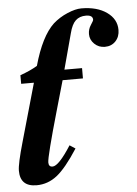

<svg xmlns="http://www.w3.org/2000/svg" viewBox="-54 -731 556 780"><g transform="rotate(-5 223.5 -341.0)"><path d="M37 -407V-442Q79 -457 107 -474Q140 -592 191 -640Q217 -663 250 -677Q283 -691 307 -691Q371 -691 410.5 -663Q450 -635 450 -591Q450 -563 433 -545Q416 -527 389 -527Q364 -527 346.5 -544Q329 -561 329 -584Q329 -604 340 -620.5Q351 -637 351 -641Q351 -660 323 -660Q297 -660 281 -645Q265 -630 256 -594L217 -449H289V-407H206L172 -288Q119 -103 119 -79Q119 -61 135 -61Q160 -61 211 -141L234 -126Q185 -50 147.5 -20.5Q110 9 64 9Q-3 9 -3 -56Q-3 -84 22 -171L89 -407Z"/></g></svg>

Font: STIX MathJax Latin
Style: Bold Italic
Weight: 700
Italic angle: -16.33°
Designer: MicroPress Inc., with final additions and corrections provided by Coen Hoffman, Elsevier (retired)
Version: Version 1.1.1